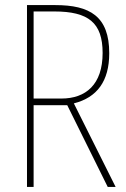

<svg xmlns="http://www.w3.org/2000/svg" viewBox="-20 -734 496 754"><path d="M197 -714H86V0H112V-321H244L403 0H434L270 -328C361 -351 409 -415 409 -525C409 -670 333 -714 197 -714ZM193 -689C327 -689 383 -645 383 -526C383 -402 317 -347 221 -347H112V-689Z"/></svg>

Font: Noto Sans Hebrew Condensed Thin
Style: Regular
Weight: 100
Width: 3
Designer: Monotype Design Team
Foundry: Monotype Imaging Inc.
Version: Version 2.004